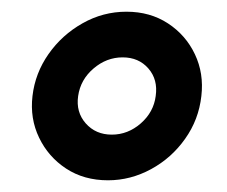

<svg xmlns="http://www.w3.org/2000/svg" viewBox="-20 -704 388 328"><path d="M164.5 -396Q123.5 -396 93 -416Q62.5 -436 46.8 -468.8Q31 -501.5 35.5 -540Q40 -579 63 -611.8Q86 -644.5 121 -664.2Q156 -684 196 -684Q236.5 -684 267 -664Q297.5 -644 313 -611.2Q328.5 -578.5 324 -540Q319.5 -499.5 296.2 -466.8Q273 -434 238 -415Q203 -396 164.5 -396ZM171 -474Q198.5 -474 220.5 -493.2Q242.5 -512.5 246 -540Q250 -568 233.5 -587Q217 -606 189.5 -606Q162 -606 139.8 -587Q117.5 -568 113.5 -540Q109.5 -512.5 126.5 -493.2Q143.5 -474 171 -474Z"/></svg>

Font: Urbanist Medium
Style: Italic
Weight: 500
Italic angle: -8°
Designer: Corey Hu
Foundry: Corey Hu
Version: Version 1.330; ttfautohint (v1.8.4.7-5d5b)